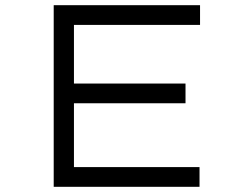

<svg xmlns="http://www.w3.org/2000/svg" viewBox="-20 -720 948 740"><path d="M187 0V-700H751V-624H265V-76H749V0ZM229 -322V-398H695V-322Z"/></svg>

Font: Lexend Zetta Light
Style: Regular
Weight: 300
Designer: Bonnie Shaver-Troup, Thomas Jockin
Foundry: Lexend
Version: Version 1.007